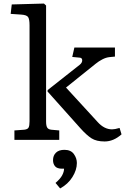

<svg xmlns="http://www.w3.org/2000/svg" viewBox="-20 -786 703 1079"><path d="M61 0V-53L116 -57Q135 -59 140.5 -69Q146 -79 146 -104V-644Q146 -678 138 -690Q130 -702 99 -704L40 -708L46 -761L227 -766L239 -755V-103Q239 -80 245 -69.5Q251 -59 268 -57L313 -53V0ZM568 9Q522 9 494.5 -8.5Q467 -26 432 -65L247 -272L248 -280L428 -422Q442 -433 442 -447Q442 -461 428 -462L386 -466L398 -519H626V-468L595 -465Q576 -463 555.5 -452.5Q535 -442 518 -428L351 -294L529 -100Q566 -59 610 -59Q625 -59 652 -67L663 -31Q618 9 568 9ZM318 273 292 242Q319 219 329.5 199Q340 179 340 162H329Q301 162 289.5 148.5Q278 135 278 114Q278 88 294.5 72Q311 56 342 56Q378 56 395 79.5Q412 103 412 130Q412 169 387 209Q362 249 318 273Z"/></svg>

Font: Literata 7pt
Style: Regular
Weight: 400
Designer: Latin by Veronika Burian and Jose Scaglione. Greek by Irene Vlachou. Cyrillic by Vera Evstafieva.
Foundry: TypeTogether
Version: Version 3.002